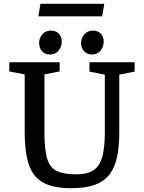

<svg xmlns="http://www.w3.org/2000/svg" viewBox="-20 -976 757 1011"><path d="M354 15Q257 15 204 -16.5Q151 -48 130.5 -113Q110 -178 110 -278V-584L29 -600V-648H294V-600L214 -584V-278Q214 -190 228 -142Q242 -94 278.5 -76Q315 -58 381 -58Q441 -58 473.5 -80.5Q506 -103 519 -152Q532 -201 532 -278V-583L451 -599V-648H689V-599L608 -583V-278Q608 -205 596.5 -150Q585 -95 557 -58Q529 -21 479.5 -3Q430 15 354 15ZM464 -689Q439 -689 423 -706Q407 -723 407 -750Q407 -777 425 -796Q443 -815 469 -815Q494 -815 510 -799.5Q526 -784 526 -756Q526 -730 509.5 -709.5Q493 -689 464 -689ZM242 -689Q217 -689 201.5 -706Q186 -723 186 -750Q186 -777 203.5 -796Q221 -815 248 -815Q273 -815 289 -799.5Q305 -784 305 -756Q305 -730 288.5 -709.5Q272 -689 242 -689ZM182 -890 193 -956H529L518 -890Z"/></svg>

Font: Faustina Medium
Style: Regular
Weight: 500
Designer: Alfonso Garcia
Foundry: http://www.omnibus-type.com
Version: Version 1.200